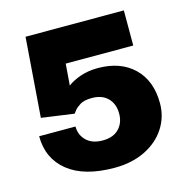

<svg xmlns="http://www.w3.org/2000/svg" viewBox="-104 -787 874 898"><g transform="rotate(-15 333.5 -338.0)"><path d="M39 -222H215Q215 -181 243 -153.5Q271 -126 322 -126Q373 -126 400.5 -154.5Q428 -183 428 -228Q428 -274 400.5 -302.5Q373 -331 323 -331Q285 -331 265.5 -318.5Q246 -306 237.5 -295Q229 -284 227 -281L69 -303L98 -688H574V-518H247L239 -414Q264 -433 302 -446Q340 -459 386 -459Q496 -459 560.5 -396.5Q625 -334 625 -225Q625 -159 590 -105Q555 -51 491 -19.5Q427 12 343 12Q196 12 117.5 -51Q39 -114 39 -222Z"/></g></svg>

Font: Archivo Black
Style: Regular
Weight: 400
Designer: Hector Gatti
Foundry: Omnibus-Type
Version: Version 1.101; ttfautohint (v1.8)